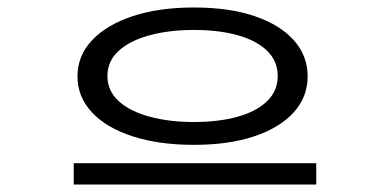

<svg xmlns="http://www.w3.org/2000/svg" viewBox="-20 -648 1040 513"><path d="M498 -261Q405 -261 335 -283.5Q265 -306 226 -347.5Q187 -389 187 -444Q187 -499 226 -540.5Q265 -582 335 -605Q405 -628 498 -628Q592 -628 660 -605Q728 -582 765 -540.5Q802 -499 802 -444Q802 -389 765 -348Q728 -307 660 -284Q592 -261 498 -261ZM498 -322Q564 -322 614.5 -336Q665 -350 693.5 -377.5Q722 -405 722 -445Q722 -485 693.5 -512.5Q665 -540 614.5 -554Q564 -568 498 -568Q433 -568 380.5 -554Q328 -540 297.5 -512.5Q267 -485 267 -445Q267 -405 297.5 -377.5Q328 -350 380.5 -336Q433 -322 498 -322ZM177 -212H825V-155H177Z"/></svg>

Font: Inconsolata UltraExpanded
Style: Regular
Weight: 400
Width: 9
Monospace: yes
Designer: Raph Levien, Cyreal, Brenton Simpson
Foundry: Raph Levien, Cyreal, Google
Version: Version 3.000; ttfautohint (v1.8.2.53-6de2)